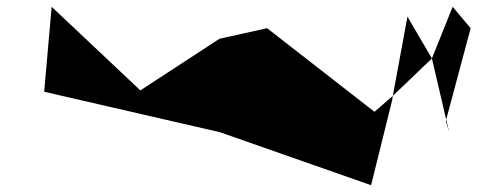

<svg xmlns="http://www.w3.org/2000/svg" viewBox="-20 -795 1405 565"><path d="M110 -525 627 -406C774 -354 925 -302 1072 -250L1134 -500L1136 -513L1082 -466L766 -712L626 -681L393 -529L132 -775ZM1136 -513 1251 -623 1179 -746ZM1251 -623 1293 -443 1365 -712 1312 -775ZM1292 -438 1302 -406 1293 -443Z"/></svg>

Font: bitstorm
Style: maxext
Weight: 400
Version: Version 0.2